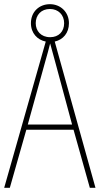

<svg xmlns="http://www.w3.org/2000/svg" viewBox="-20 -899 477 919"><path d="M410 0H437L242 -700C282 -709 310 -741 310 -788C310 -841 270 -879 219 -879C168 -879 128 -843 128 -788C128 -740 159 -708 199 -700L0 0H27L106 -278H332ZM220 -721C176 -721 151 -751 151 -788C151 -827 177 -856 219 -856C259 -856 287 -828 287 -788C287 -748 261 -721 220 -721ZM243 -607 325 -303H113L197 -606C206 -638 213 -662 220 -691C228 -660 235 -637 243 -607Z"/></svg>

Font: Noto Sans Ethiopic Condensed Thin
Style: Regular
Weight: 100
Width: 3
Designer: Monotype Design Team
Foundry: Monotype Imaging Inc.
Version: Version 2.102